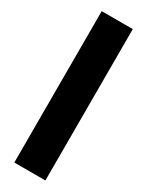

<svg xmlns="http://www.w3.org/2000/svg" viewBox="-190 -746 602 781"><g transform="rotate(30 110.5 -355.5)"><path d="M36 0H182V-711H36Z"/></g></svg>

Font: Asimov Pro
Style: Bd
Weight: 700
Designer: Google
Version: Version 2.000980; 2014